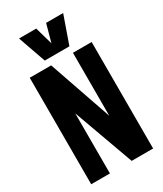

<svg xmlns="http://www.w3.org/2000/svg" viewBox="-226 -1009 930 1093"><g transform="rotate(-30 238.5 -462.0)"><path d="M35 0V-700H176L319 -286V-700H442V0H301L158 -395V0ZM384 -924 320 -742H158L94 -924H207L240 -808L272 -924Z"/></g></svg>

Font: Georama Condensed
Style: Bold
Weight: 700
Width: 3
Designer: Jean-Baptiste Levee
Foundry: Production Type
Version: Version 1.000